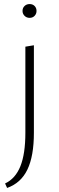

<svg xmlns="http://www.w3.org/2000/svg" viewBox="-20 -637 292 946"><path d="M105 17V-407L147 -414V17Q147 132 115 198.5Q83 265 15 289L5 267Q56 243 80.5 182Q105 121 105 17ZM126 -549Q111 -549 101 -559Q91 -569 91 -583Q91 -598 101 -607.5Q111 -617 126 -617Q141 -617 150.5 -607.5Q160 -598 160 -583Q160 -569 150.5 -559Q141 -549 126 -549Z"/></svg>

Font: Ysabeau ExtraLight
Style: Regular
Weight: 250
Designer: Christian Thalmann (Catharsis Fonts)
Version: Version 2.002